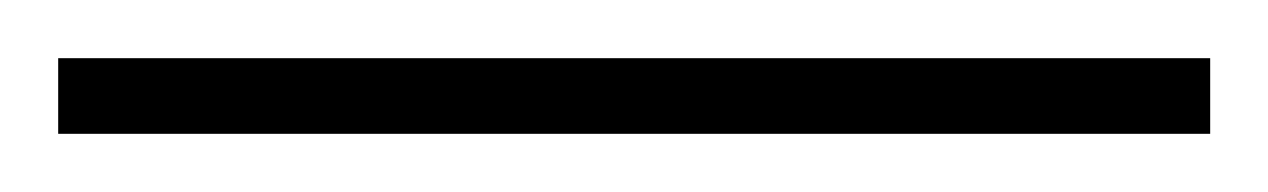

<svg xmlns="http://www.w3.org/2000/svg" viewBox="-22 71 436 66"><path d="M394 117V91H-2V117Z"/></svg>

Font: Noto Sans Georgian ExtraCondensed Thin
Style: Regular
Weight: 100
Width: 2
Designer: Monotype Design Team, Akaki Razmadze
Foundry: Google LLC
Version: Version 2.005